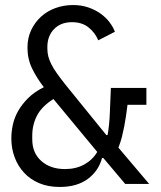

<svg xmlns="http://www.w3.org/2000/svg" viewBox="-20 -730 640 762"><path d="M217 12Q171 12 135.5 -3Q100 -18 75.5 -44.5Q51 -71 38 -106Q25 -141 25 -181Q25 -207 31 -235Q37 -263 52 -289.5Q67 -316 91.5 -340.5Q116 -365 154 -384Q126 -420 107.5 -458Q89 -496 89 -541Q89 -579 103.5 -610Q118 -641 142.5 -663.5Q167 -686 200 -698Q233 -710 270 -710Q303 -710 330.5 -700.5Q358 -691 379 -676Q400 -661 414.5 -642Q429 -623 436 -604L370 -570Q357 -601 331 -621.5Q305 -642 266 -642Q221 -642 194.5 -614.5Q168 -587 168 -544V-536Q168 -520 172 -505Q176 -490 184.5 -473.5Q193 -457 206.5 -438Q220 -419 239 -395L329 -284L402 -194H407Q414 -233 416 -283Q418 -333 420 -381H561V-314H486Q483 -290 480 -269Q477 -248 473 -228Q469 -208 464 -187.5Q459 -167 450 -144L572 0H477L390 -103H385Q371 -51 328 -19.5Q285 12 217 12ZM238 -59Q281 -59 314 -77Q347 -95 366 -127L192 -337Q146 -308 127 -271.5Q108 -235 108 -192V-177Q108 -123 144 -91Q180 -59 238 -59Z"/></svg>

Font: PlemolJP35 Console
Style: Regular
Weight: 400
Version: v2.0.3; ttfautohint (v1.8.4.7-5d5b-dirty) -l 6 -r 45 -G 200 